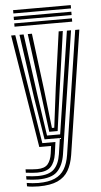

<svg xmlns="http://www.w3.org/2000/svg" viewBox="-62 -771 532 1015"><g transform="rotate(-5 204.0 -263.0)"><path d="M101 207.2Q85.2 207.2 67.4 205.6Q49.5 204 39.8 201.5V183.5Q53.2 186 70.5 187.5Q87.8 189 101 189Q155.5 189 189 174Q222.5 159 240.4 129Q258.2 99 265.2 54L365.5 -600H387.5L286.5 57.5Q278.8 105.5 259.4 139Q240 172.5 202.1 189.9Q164.2 207.2 101 207.2ZM101 134Q89.8 134 74.2 132.8Q58.8 131.5 39.8 129.2V111.2Q60 113.2 74.9 114.4Q89.8 115.5 101 115.5Q141 115.5 157.8 95.5Q174.5 75.5 179.8 39.5L185 0H122.5L25.5 -600H47.5L140.2 -19H209.8L201.2 43Q194.5 88.2 172.4 111.1Q150.2 134 101 134ZM101 170.5Q88.8 170.5 71.9 169.1Q55 167.8 39.8 165.5V147.5Q57 149.8 73.1 151Q89.2 152.2 101 152.2Q160.2 152.2 187.2 126.2Q214.2 100.2 222.5 46.8L235 -37.8H153.8L118.5 -257.2L69.8 -600H91.8L136.8 -272.5L168.5 -56.8H238.2L321.5 -600H343.5L243.8 50.2Q234.5 108.5 203.8 139.5Q173 170.5 101 170.5ZM182 -75.5 155 -287.2 113.8 -600H135.8L173.8 -301L197.8 -94.5H210.2L236.5 -304.5L277.8 -600H299.8L254.8 -282.5L226.5 -75.5ZM353.5 -715.2H47.5V-732.8H353.5ZM353.5 -645H47.5V-662.5H353.5ZM353.5 -680H47.5V-697.8H353.5Z"/></g></svg>

Font: Big Shoulders Inline Display Thin
Style: Bold
Weight: 700
Version: Version 2.002